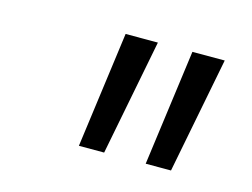

<svg xmlns="http://www.w3.org/2000/svg" viewBox="-50 -805 541 412"><g transform="rotate(15 220.0 -599.0)"><path d="M150.4 -469.7 185.1 -727.5H256.8L206.5 -469.7ZM298.8 -469.7 333.5 -727.5H405.3L355 -469.7Z"/></g></svg>

Font: Inter Light
Style: Italic
Weight: 300
Italic angle: -9.3988°
Designer: Rasmus Andersson
Foundry: rsms
Version: Version 4.001;git-66647c0bb